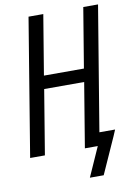

<svg xmlns="http://www.w3.org/2000/svg" viewBox="-97 -795 695 1012"><g transform="rotate(-10 250.5 -289.0)"><path d="M300 157 370 0H301L358 -345H144L87 0H8L129 -735H208L155 -415H369L422 -735H501L391 -70H475L461 -37L374 157Z"/></g></svg>

Font: Iosevka Fixed
Style: Italic
Weight: 400
Italic angle: -9°
Monospace: yes
Designer: Belleve Invis
Foundry: Belleve Invis
Version: Version 33.2.4